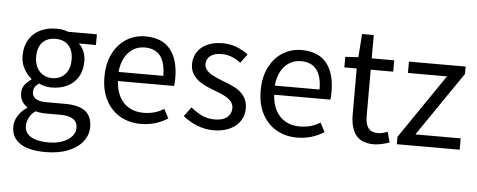

<svg xmlns="http://www.w3.org/2000/svg" viewBox="-53 -759 2781 1119"><g transform="rotate(5 1337.0 -199.0)"><path d="M116.2 -27.3Q96.7 -39.6 85 -59.3Q73.2 -79.1 73.2 -106.4Q73.2 -134.3 87.9 -154.1Q102.5 -173.8 126 -189.9V-193.8Q98.6 -216.8 80.8 -249.3Q63 -281.7 63 -324.7Q63 -379.4 86.7 -418.7Q110.4 -458 151.9 -478Q193.4 -498 246.1 -498Q268.1 -498 284.2 -494.9Q300.3 -491.7 314.5 -485.8H483.4V-423.3H383.3Q401.9 -406.7 413.1 -380.6Q424.3 -354.5 424.3 -322.8Q424.3 -269 401.6 -231Q378.9 -192.9 338.6 -173.3Q298.3 -153.8 246.1 -153.8Q207.5 -153.8 172.4 -170.9Q170.4 -169.4 160.4 -160.6Q150.4 -151.9 146 -141.6Q141.6 -131.3 141.6 -118.7Q141.6 -93.8 161.1 -79.8Q180.7 -65.9 227.5 -65.9H332Q415.5 -65.9 453.6 -35.6Q491.7 -5.4 491.7 56.6Q491.7 102.1 462.4 140.4Q433.1 178.7 377.2 201.4Q321.3 224.1 245.1 224.1Q146 224.1 95.5 190.2Q44.9 156.2 44.9 92.8Q44.9 60.1 64 28.8Q83 -2.4 116.2 -23.4ZM246.1 -438.5Q197.8 -438.5 169.9 -409.4Q142.1 -380.4 142.1 -324.7Q142.1 -288.1 156 -261.7Q169.9 -235.4 193.6 -221.9Q217.3 -208.5 246.1 -208.5Q274.9 -208.5 298.3 -221.7Q321.8 -234.9 335.7 -261Q349.6 -287.1 349.6 -324.7Q349.6 -380.4 321.8 -409.4Q293.9 -438.5 246.1 -438.5ZM412.6 67.9Q412.6 34.2 387.5 17.1Q362.3 0 314 0H229.5Q195.3 0 166.5 -7.8Q141.6 9.8 129.6 33.9Q117.7 58.1 117.7 82.5Q117.7 122.1 153.3 144.3Q189 166.5 257.8 166.5Q305.2 166.5 340.3 152.8Q375.5 139.2 394 116.7Q412.6 94.2 412.6 67.9Z M960.9 -270Q960.9 -242.7 958 -225.1H629.4Q632.3 -171.4 653.1 -132.8Q673.8 -94.2 709.7 -74Q745.6 -53.7 792 -53.7Q827.1 -53.7 856.4 -61.8Q885.7 -69.8 912.6 -86.9L940.9 -33.7Q870.1 12.2 782.2 12.2Q716.3 12.2 663.3 -17.6Q610.4 -47.4 579.6 -105Q548.8 -162.6 548.8 -242.7Q548.8 -321.8 578.1 -379.6Q607.4 -437.5 657 -468Q706.5 -498.5 766.6 -498.5Q863.8 -498.5 912.4 -439.5Q960.9 -380.4 960.9 -270ZM768.6 -433.6Q731.4 -433.6 701.4 -415.5Q671.4 -397.5 652.1 -362.3Q632.8 -327.1 628.4 -278.3H890.1Q890.1 -433.6 768.6 -433.6Z M1210.9 -51.3Q1257.8 -51.3 1282.7 -72Q1307.6 -92.8 1307.6 -126Q1307.6 -149.4 1292 -166.3Q1276.4 -183.1 1254.2 -194.3Q1231.9 -205.6 1196.3 -218.8Q1153.8 -233.9 1122.8 -251.2Q1091.8 -268.6 1071.3 -295.9Q1050.8 -323.2 1050.8 -361.3Q1050.8 -400.4 1070.8 -431.6Q1090.8 -462.9 1128.7 -480.5Q1166.5 -498 1218.3 -498Q1261.2 -498 1300 -483.4Q1338.9 -468.8 1368.7 -444.8L1330.1 -393.6Q1303.2 -413.6 1276.4 -424.1Q1249.5 -434.6 1218.8 -434.6Q1174.8 -434.6 1151.9 -416Q1128.9 -397.5 1128.9 -368.2Q1128.9 -347.2 1143.6 -331.3Q1158.2 -315.4 1180.7 -304Q1203.1 -292.5 1237.3 -279.3Q1284.2 -262.2 1314 -246.1Q1343.8 -230 1364.7 -201.9Q1385.7 -173.8 1385.7 -130.9Q1385.7 -90.8 1365 -58.3Q1344.2 -25.9 1304 -6.8Q1263.7 12.2 1208 12.2Q1158.7 12.2 1112.5 -6.3Q1066.4 -24.9 1029.3 -55.2L1069.8 -109.4Q1105.5 -80.6 1137.9 -65.9Q1170.4 -51.3 1210.9 -51.3Z M1875 -270Q1875 -242.7 1872.1 -225.1H1543.5Q1546.4 -171.4 1567.1 -132.8Q1587.9 -94.2 1623.8 -74Q1659.7 -53.7 1706.1 -53.7Q1741.2 -53.7 1770.5 -61.8Q1799.8 -69.8 1826.7 -86.9L1855 -33.7Q1784.2 12.2 1696.3 12.2Q1630.4 12.2 1577.4 -17.6Q1524.4 -47.4 1493.7 -105Q1462.9 -162.6 1462.9 -242.7Q1462.9 -321.8 1492.2 -379.6Q1521.5 -437.5 1571 -468Q1620.6 -498.5 1680.7 -498.5Q1777.8 -498.5 1826.4 -439.5Q1875 -380.4 1875 -270ZM1682.6 -433.6Q1645.5 -433.6 1615.5 -415.5Q1585.4 -397.5 1566.2 -362.3Q1546.9 -327.1 1542.5 -278.3H1804.2Q1804.2 -433.6 1682.6 -433.6Z M1937 -419.4V-481L2013.2 -485.8L2022.9 -622.1H2091.3V-485.8H2222.7V-419.4H2091.3V-148.4Q2091.3 -101.6 2108.6 -78.1Q2126 -54.7 2166.5 -54.7Q2187 -54.7 2221.7 -67.4L2237.8 -5.9Q2181.6 12.2 2147.5 12.2Q2073.7 12.2 2041.5 -30.3Q2009.3 -72.8 2009.3 -149.4V-419.4Z M2537.6 -419.4H2309.1V-485.8H2640.6V-442.4L2383.3 -66.4H2648.4V0H2280.8V-43.5Z"/></g></svg>

Font: Varta
Style: Regular
Weight: 400
Designer: Joana Correia, Viktoriya Grabowska, Eben Sorkin
Foundry: Sorkin Type
Version: Version 1.002; ttfautohint (v1.3) -l 8 -r 24 -G 200 -x 12 -H